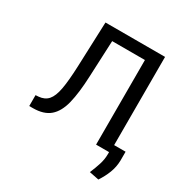

<svg xmlns="http://www.w3.org/2000/svg" viewBox="-198 -881 1203 1237"><g transform="rotate(30 403.5 -262.5)"><path d="M234.4 -711.6H677.6V0H575.3V-629.3H331.7L319.6 -359.4Q314.6 -235.8 294.9 -156.2Q275.2 -76.7 230.3 -38.4Q185.4 0 105.1 0H78.1V-81L99.4 -82.4Q144.2 -85.9 169.2 -114.5Q194.2 -143.1 205.8 -206.1Q217.3 -269.2 221.6 -376.4ZM762.8 -55.4V11.4Q761.7 58.2 744.9 102.1Q728 146 700.3 187.5L629.3 173.3Q647.4 130.7 659.6 92Q671.9 53.3 671.9 12.8V-55.4Z"/></g></svg>

Font: Interface
Style: Regular
Weight: 400
Designer: Rasmus Andersson
Foundry: rsms
Version: Version 1.8